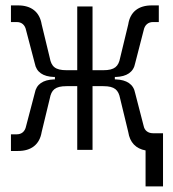

<svg xmlns="http://www.w3.org/2000/svg" viewBox="-20 -541 626 693"><path d="M19.5 3.9H45.4C92.3 3.9 123 -19 130.4 -64.5L159.7 -185.5C165.5 -216.3 178.7 -230 220.2 -230H258.8V0H314V-230H353C394 -230 407.7 -216.3 413.6 -185.5L442.9 -64.5C448.7 -26.4 470.7 -4.4 505.4 2V131.8H568.4V-60.1H532.2C515.6 -60.1 502 -68.8 498.5 -86.4L467.8 -205.1C461.9 -237.3 437 -252.9 398.4 -254.4H394.5V-263.2H398.4C437 -264.6 461.9 -280.3 467.8 -312.5L498.5 -431.6C502.4 -451.7 515.6 -461.4 532.2 -461.4H553.2V-521.5H527.3C480.5 -521.5 449.7 -498.5 442.9 -453.1L413.6 -332C407.7 -301.3 394 -287.6 353 -287.6H314V-517.6H258.8V-287.6H220.2C178.7 -287.6 165.5 -301.3 159.7 -332L130.4 -453.1C123 -498.5 92.3 -521.5 45.4 -521.5H19.5V-461.4H40.5C57.6 -461.4 70.3 -451.7 74.2 -431.6L105.5 -312.5C111.3 -280.3 135.7 -264.6 174.3 -263.2H178.2V-254.4H174.3C135.7 -252.9 111.3 -237.3 105.5 -205.1L74.2 -85.9C70.3 -65.9 57.6 -56.2 40.5 -56.2H19.5Z"/></svg>

Font: Cascadia Mono NF Light
Style: Regular
Weight: 300
Monospace: yes
Designer: Aaron Bell
Foundry: Saja Typeworks
Version: Version 2404.023